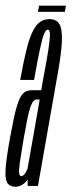

<svg xmlns="http://www.w3.org/2000/svg" viewBox="-40 -676 260 698"><path d="M16 3Q24 3 30.5 0.5Q37 -2 43.2 -6Q49.5 -10 53.8 -14.5Q58 -19 60.5 -24.5V0H98L166 -386.5Q182.5 -475 184.8 -522.2Q187 -569.5 176.2 -588Q165.5 -606.5 140 -606.5Q120.5 -606.5 106 -596.5Q91.5 -586.5 79.2 -562.5Q67 -538.5 56.2 -495.2Q45.5 -452 33.5 -385.5H84Q96.5 -457 105 -496.5Q113.5 -536 120 -552Q126.5 -568 133.5 -568Q141 -568 141.5 -551.8Q142 -535.5 136 -496Q130 -456.5 116.5 -386L110 -348H77.5Q64.5 -348 54.8 -343.8Q45 -339.5 37.5 -328.2Q30 -317 23.5 -297.2Q17 -277.5 10.5 -246.8Q4 -216 -4 -173Q-17.5 -97 -19.8 -59.5Q-22 -22 -12.5 -9.5Q-3 3 16 3ZM37.5 -35.5Q31.5 -35.5 29.8 -45.8Q28 -56 32.2 -86Q36.5 -116 46.5 -175Q54.5 -219.5 60.2 -247.2Q66 -275 71.5 -289.5Q77 -304 82.2 -309.2Q87.5 -314.5 94 -314.5H104.5L60 -62Q58 -57 54.5 -50.8Q51 -44.5 46.5 -40Q42 -35.5 37.5 -35.5ZM98 -633H196L199.5 -655.5H102Z"/></svg>

Font: Anybody UltraCondensed Light
Style: Italic
Weight: 300
Width: 1
Italic angle: -10°
Version: Version 1.113;gftools[0.9.25]